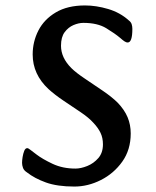

<svg xmlns="http://www.w3.org/2000/svg" viewBox="-20 -672 573 705"><path d="M253 13Q190 13 148.5 -2Q107 -17 79 -39Q68 -46 64.5 -55.5Q61 -65 61 -74Q61 -83 63 -95.5Q65 -108 69 -118Q73 -128 80 -128Q84 -128 92 -121.5Q100 -115 115 -104Q136 -88 173 -70.5Q210 -53 257 -53Q277 -53 300.5 -62.5Q324 -72 341 -91.5Q358 -111 358 -142Q358 -166 349 -184.5Q340 -203 323 -221Q306 -240 275.5 -260.5Q245 -281 213 -302.5Q181 -324 158 -345Q100 -399 100 -472Q100 -519 121 -560Q142 -601 185 -626.5Q228 -652 292 -652Q333 -652 377 -639Q421 -626 453 -597Q461 -591 463.5 -583Q466 -575 466 -566Q466 -516 449 -516Q443 -516 436.5 -520.5Q430 -525 421 -533Q402 -549 370 -568.5Q338 -588 286 -588Q269 -588 250 -580Q231 -572 217.5 -554Q204 -536 204 -504Q204 -460 242 -422Q259 -405 292 -383Q325 -361 358.5 -338Q392 -315 412 -295Q437 -269 448.5 -241.5Q460 -214 460 -182Q460 -122 429 -78.5Q398 -35 350.5 -11Q303 13 253 13Z"/></svg>

Font: BriemHand
Style: Regular
Weight: 400
Designer: Gunnlaugur SE Briem, Eben Sorkin
Foundry: Sorkin Type
Version: Version 1.001; ttfautohint (v1.8.4.7-5d5b)